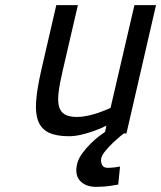

<svg xmlns="http://www.w3.org/2000/svg" viewBox="-20 -519 627 747"><path d="M440 199Q425 202 410 204Q397 206 382 207Q367 208 354 208Q313 208 291.5 184.5Q270 161 280 119Q285 98 300.5 77Q316 56 334 38.5Q352 21 368 9Q384 -3 389 -6L394 -30Q370 -18 344 -9Q322 -1 296.5 5Q271 11 248 11Q199 11 170 -3Q141 -17 129 -47Q117 -77 120.5 -124.5Q124 -172 139 -239L199 -499H283L223 -240Q212 -193 208 -159.5Q204 -126 209.5 -105Q215 -84 232 -74Q249 -64 279 -64Q300 -64 322.5 -69Q345 -74 365 -81Q388 -89 410 -99L503 -499H587L472 0H462Q460 1 447.5 11.5Q435 22 419.5 36.5Q404 51 390.5 67.5Q377 84 374 96Q371 111 377 122.5Q383 134 399 134Q404 134 412 133.5Q420 133 428 132Q437 131 447 129Z"/></svg>

Font: Panefresco 500wt
Style: Italic
Weight: 700
Foundry: Campivisivi & Chank Co
Version: Version 1.000